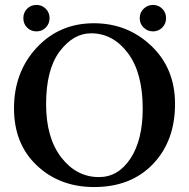

<svg xmlns="http://www.w3.org/2000/svg" viewBox="-20 -753 770 783"><path d="M128.9 -732.9Q150.9 -732.9 166.5 -717.5Q182.1 -702.1 182.1 -679Q182.1 -655.8 166.5 -640.4Q150.9 -625 128.9 -625Q106 -625 90.6 -640.4Q75.2 -655.8 75.2 -679Q75.2 -702.1 90.6 -717.5Q106 -732.9 128.9 -732.9ZM565.9 -640.4Q549.8 -655.8 549.8 -679Q549.8 -702.1 565.9 -717.5Q582 -732.9 604 -732.9Q626 -732.9 641.6 -717.5Q657.2 -702.1 657.2 -679Q657.2 -655.8 641.6 -640.4Q626 -625 604 -625Q582 -625 565.9 -640.4ZM351.1 -617.2Q279.3 -617.2 223.6 -543.7Q168 -470.2 168 -328.1Q168 -190.9 230 -110.8Q292 -30.8 383.8 -30.8Q461.9 -30.8 512 -106.4Q562 -182.1 562 -310.1Q562 -456.1 501.5 -536.6Q440.9 -617.2 351.1 -617.2ZM693.8 -329.1Q693.8 -178.2 604 -84.2Q514.2 9.8 363.8 9.8Q223.6 9.8 130.4 -78.1Q37.1 -166 37.1 -311Q37.1 -459 129.6 -558.6Q222.2 -658.2 362.8 -658.2Q500 -658.2 596.9 -566.2Q693.8 -474.1 693.8 -329.1Z"/></svg>

Font: Linux Libertine
Style: Semibold
Weight: 600
Designer: Philipp H. Poll
Foundry: Philipp H. Poll
Version: Version 5.1.2 ; ttfautohint (v0.9)